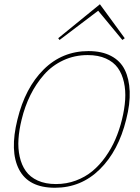

<svg xmlns="http://www.w3.org/2000/svg" viewBox="-20 -883 666 913"><path d="M397 -621.1Q334.5 -621.1 281 -596.2Q227.5 -571.3 189.5 -528.1Q151.4 -484.9 124.8 -431.2Q98.1 -377.4 83 -314.9Q70.8 -265.6 67.9 -221.4Q64.9 -177.2 73.7 -137.7Q82.5 -98.1 102.8 -69.6Q123 -41 159.4 -24.4Q195.8 -7.8 246.1 -7.8Q296.4 -7.8 340.8 -24.4Q385.3 -41 419.4 -69.3Q453.6 -97.7 481.7 -137.2Q509.8 -176.8 528.8 -220.9Q547.9 -265.1 560.1 -314.9Q572.3 -364.7 575.2 -408.9Q578.1 -453.1 569.3 -492.4Q560.5 -531.7 540.3 -560.1Q520 -588.4 483.6 -604.7Q447.3 -621.1 397 -621.1ZM580.1 -314.9Q543.5 -165.5 454.6 -77.9Q365.7 9.8 241.2 9.8Q115.7 9.8 70.6 -77.1Q25.4 -164.1 63 -314.9Q99.6 -465.3 187.7 -552.7Q275.9 -640.1 400.9 -640.1Q464.4 -640.1 508.3 -616.9Q552.2 -593.8 573.2 -551.3Q594.2 -508.8 596.7 -448.7Q599.1 -388.7 580.1 -314.9ZM455.1 -862.8 573.2 -701.2 562 -692.9 446.8 -832 263.2 -692.9 256.8 -701.2Z"/></svg>

Font: Sinkin Sans 100 Thin Italic
Style: Regular
Weight: 100
Italic angle: -112°
Designer: Keith Bates
Foundry: K-Type
Version: Sinkin Sans (version 1.0)  by Keith Bates   •   © 2014   www